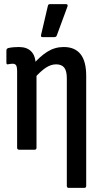

<svg xmlns="http://www.w3.org/2000/svg" viewBox="-20 -726 489 931"><path d="M313 185Q304 185 304 175V-347Q304 -382 291.5 -398Q279 -414 252 -414Q227 -414 202 -397.5Q177 -381 146 -346L139 -412Q174 -453 210 -475.5Q246 -498 289 -498Q343 -498 370.5 -463.5Q398 -429 398 -358V175Q398 185 389 185ZM73 0Q63 0 63 -10V-379Q63 -402 58 -409.5Q53 -417 41 -417Q35 -417 29.5 -416Q24 -415 18 -414Q11 -413 11 -422V-481Q11 -490 20 -493Q33 -496 46.5 -497Q60 -498 72 -498Q111 -498 132 -476Q153 -454 153 -411V-397L157 -373V-10Q157 0 148 0ZM186 -546Q177 -546 179 -556L212 -697Q213 -702 215.5 -704Q218 -706 224 -706H300Q311 -706 307 -694L255 -553Q252 -546 243 -546Z"/></svg>

Font: Sofia Sans Condensed SemiBold
Style: Regular
Weight: 600
Designer: Botio Nikoltchev, Ani Petrova
Foundry: lettersoup
Version: Version 4.101